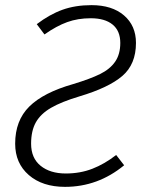

<svg xmlns="http://www.w3.org/2000/svg" viewBox="-20 -716 568 747"><path d="M509 -549Q509 -466 456 -420.5Q403 -375 289 -341Q219 -320 178.5 -296.5Q138 -273 119.5 -240Q101 -207 101 -157Q101 -101 138 -71Q175 -41 236 -41Q292 -41 339.5 -59.5Q387 -78 432 -113L463 -73Q361 11 233 11Q145 11 92 -35Q39 -81 39 -157Q39 -247 94 -301.5Q149 -356 265 -389Q331 -409 369.5 -428Q408 -447 428 -476Q448 -505 448 -549Q448 -596 418 -620.5Q388 -645 333 -645Q283 -645 241.5 -630Q200 -615 153 -582L123 -622Q173 -660 223 -678Q273 -696 336 -696Q416 -696 462.5 -656Q509 -616 509 -549Z"/></svg>

Font: FiraGO Light
Style: Italic
Weight: 300
Italic angle: -8°
Designer: bBox Type GmbH
Foundry: bBox Type GmbH
Version: Version 1.001